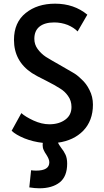

<svg xmlns="http://www.w3.org/2000/svg" viewBox="-20 -766 565 1040"><path d="M430.7 -57.6Q378.9 -4.9 293.9 6.8Q299.8 18.6 309.6 32.2Q326.2 52.7 335 72.3Q343.8 91.8 343.8 120.1Q343.8 189.5 303.7 221.7Q262.7 253.9 193.4 253.9Q168.9 253.9 138.7 249Q141.6 217.8 148.4 156.2Q162.1 158.2 175.8 158.2Q247.1 158.2 247.1 113.3Q247.1 103.5 243.2 94.7Q239.3 85 235.4 79.1Q232.4 74.2 231.4 72.3Q221.7 58.6 216.8 46.9Q210.9 35.2 210.9 19.5Q210.9 10.7 211.9 7.8Q159.2 2 112.3 -16.6Q65.4 -36.1 43 -57.6Q60.5 -89.8 95.7 -153.3Q117.2 -133.8 161.1 -113.3Q206.1 -92.8 247.1 -92.8Q299.8 -92.8 334 -118.2Q367.2 -142.6 367.2 -186.5Q367.2 -220.7 348.6 -246.1Q331.1 -271.5 304.7 -287.1Q279.3 -303.7 231.4 -328.1Q173.8 -356.4 153.3 -370.1Q55.7 -434.6 55.7 -549.8Q55.7 -644.5 119.1 -695.3Q181.6 -746.1 278.3 -746.1Q380.9 -746.1 453.1 -686.5Q435.5 -656.2 400.4 -595.7Q380.9 -616.2 346.7 -630.9Q311.5 -644.5 273.4 -644.5Q222.7 -644.5 194.3 -622.1Q166 -599.6 166 -555.7Q166 -525.4 183.6 -501Q202.1 -475.6 228.5 -458Q256.8 -440.4 303.7 -414.1Q348.6 -388.7 373 -374Q397.5 -360.4 418 -339.8Q447.3 -314.5 464.8 -278.3Q483.4 -242.2 483.4 -199.2Q483.4 -112.3 430.7 -57.6Z"/></svg>

Font: Alata=Ham
Style: Regular
Weight: 400
Designer: Spyros Zevelakis, Eben Sorkin
Version: Version 1.004